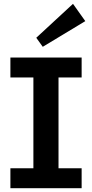

<svg xmlns="http://www.w3.org/2000/svg" viewBox="-20 -988 483 1008"><path d="M155.3 -61.7V-626.8H287.2V-61.7ZM34.6 0V-104.6H408.6V0ZM34.6 -581.4V-686H408.6V-581.4ZM204.5 -742.3 170.4 -789.7 363.2 -967.9 427.8 -877.1Z"/></svg>

Font: BioRhyme ExtraBold
Style: Regular
Weight: 800
Designer: Aoife Mooney
Foundry: Aoife Mooney Type
Version: Version 1.600;gftools[0.9.33]